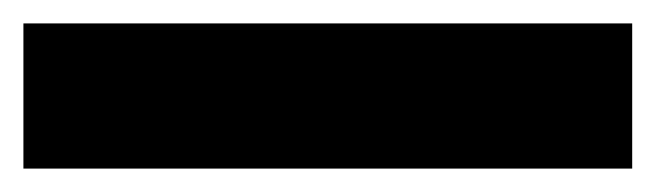

<svg xmlns="http://www.w3.org/2000/svg" viewBox="-20 36 560 164"><path d="M0 56H520V180H0Z"/></svg>

Font: CyStack Display
Style: Bold
Weight: 700
Designer: Weizhong Zhang
Foundry: 本地遙控
Version: Version 1.000;Glyphs 3.1.2 (3151)